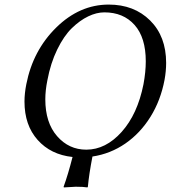

<svg xmlns="http://www.w3.org/2000/svg" viewBox="-20 -678 746 839"><path d="M436 -624Q402 -624 365.5 -606.5Q329 -589 294 -555Q259 -521 230 -461.5Q201 -402 187 -327Q178 -283 178 -244Q178 -142 229.5 -83Q281 -24 357 -24Q442 -24 511.5 -101.5Q581 -179 607 -310Q617 -364 617 -410Q617 -514 568 -569Q519 -624 436 -624ZM297 8Q202 -2 144.5 -66.5Q87 -131 87 -234Q87 -270 95 -310Q124 -458 226 -558Q328 -658 455 -658Q566 -658 636 -588.5Q706 -519 706 -403Q706 -367 699 -329Q682 -239 637.5 -167.5Q593 -96 528 -51Q463 -6 384 6Q369 83 364 138L362 141Q345 138 311 138L259 141L258 138Q277 86 297 8Z"/></svg>

Font: Linux Libertine O
Style: Italic
Weight: 400
Italic angle: -12°
Designer: Philipp H. Poll
Foundry: Philipp H. Poll
Version: Version 5.1.6